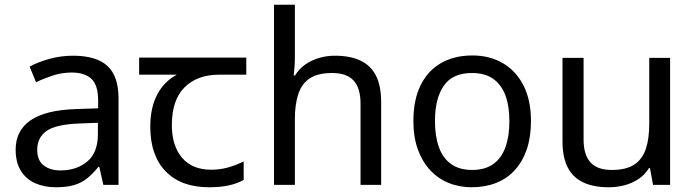

<svg xmlns="http://www.w3.org/2000/svg" viewBox="-20 -780 2932 810"><path d="M288 -545Q386 -545 433 -502Q480 -459 480 -365V0H416L399 -76H395Q372 -47 347.5 -27.5Q323 -8 291.5 1Q260 10 215 10Q167 10 128.5 -7Q90 -24 68 -59.5Q46 -95 46 -149Q46 -229 109 -272.5Q172 -316 303 -320L394 -323V-355Q394 -422 365 -448Q336 -474 283 -474Q241 -474 203 -461.5Q165 -449 132 -433L105 -499Q140 -518 188 -531.5Q236 -545 288 -545ZM314 -259Q214 -255 175.5 -227Q137 -199 137 -148Q137 -103 164.5 -82Q192 -61 235 -61Q303 -61 348 -98.5Q393 -136 393 -214V-262Z M862 10Q744 10 679 -57Q614 -124 614 -245Q614 -325 643 -380.5Q672 -436 726 -465H567V-537H1019V-465H906Q812 -465 758.5 -411.5Q705 -358 705 -252Q705 -165 748 -114.5Q791 -64 871 -64Q908 -64 942 -73.5Q976 -83 1008 -99V-21Q979 -5 944 2.5Q909 10 862 10Z M1224 -537Q1224 -518 1222.5 -498Q1221 -478 1219 -462H1225Q1242 -490 1268 -508Q1294 -526 1326 -535.5Q1358 -545 1392 -545Q1457 -545 1500.5 -524.5Q1544 -504 1566 -461Q1588 -418 1588 -349V0H1501V-343Q1501 -408 1472 -440Q1443 -472 1381 -472Q1321 -472 1287 -449.5Q1253 -427 1238.5 -383.5Q1224 -340 1224 -277V0H1136V-760H1224Z M2220 -269Q2220 -202 2202.5 -150.5Q2185 -99 2152.5 -63Q2120 -27 2073.5 -8.5Q2027 10 1970 10Q1917 10 1872 -8.5Q1827 -27 1794 -63Q1761 -99 1742.5 -150.5Q1724 -202 1724 -269Q1724 -358 1754 -419.5Q1784 -481 1840 -513.5Q1896 -546 1973 -546Q2046 -546 2101.5 -513.5Q2157 -481 2188.5 -419.5Q2220 -358 2220 -269ZM1815 -269Q1815 -206 1831.5 -159.5Q1848 -113 1883 -88Q1918 -63 1972 -63Q2026 -63 2061 -88Q2096 -113 2112.5 -159.5Q2129 -206 2129 -269Q2129 -333 2112 -378Q2095 -423 2060.5 -447.5Q2026 -472 1971 -472Q1889 -472 1852 -418Q1815 -364 1815 -269Z M2807 -536V0H2735L2722 -71H2718Q2701 -43 2674 -25Q2647 -7 2615 1.5Q2583 10 2548 10Q2484 10 2440.5 -10.5Q2397 -31 2375 -74Q2353 -117 2353 -185V-536H2442V-191Q2442 -127 2471 -95Q2500 -63 2561 -63Q2621 -63 2655.5 -85.5Q2690 -108 2704.5 -151.5Q2719 -195 2719 -257V-536Z"/></svg>

Font: umalayalam85
Style: Book
Weight: 400
Designer: Jelle Bosma - Monotype Design Team
Foundry: Monotype Imaging Inc.
Version: Version 2.003